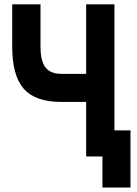

<svg xmlns="http://www.w3.org/2000/svg" viewBox="-20 -713 626 875"><path d="M446.8 141.6V-118.7H574.7V141.6ZM258.8 -248.5Q141.1 -248.5 88.4 -308.3Q35.6 -368.2 35.6 -500.5V-693.4H164.6V-500.5Q164.6 -435.6 187.1 -406Q209.6 -376.5 258.8 -376.5H404.3V-248.5ZM372.6 0V-693.4H501.5V0Z"/></svg>

Font: Cascadia Code
Style: Regular
Weight: 400
Monospace: yes
Designer: Aaron Bell
Foundry: Saja Typeworks
Version: Version 2106.017